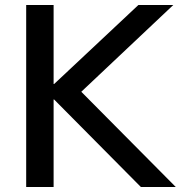

<svg xmlns="http://www.w3.org/2000/svg" viewBox="-20 -750 746 770"><path d="M85 0V-730H195V-413H197L535 -730H675L306 -382L685 0H545L197 -351H195V0Z"/></svg>

Font: M PLUS 2 Thin Medium
Style: Regular
Weight: 500
Version: Version 1.001